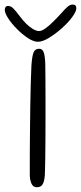

<svg xmlns="http://www.w3.org/2000/svg" viewBox="-74 -800 348 825"><path d="M84 4.5Q68 4.5 61 -11.5Q54 -27.5 54 -50.5Q54 -62 54 -91.5Q54 -121 54.2 -162.8Q54.5 -204.5 55 -252.5Q55.5 -300.5 56.2 -349.2Q57 -398 58.2 -442Q59.5 -486 61 -518.5Q64 -560.5 70.5 -575.5Q77 -590.5 94 -590.5Q109 -590.5 114.2 -574Q119.5 -557.5 120.5 -526.5Q121 -502.5 121.2 -464.8Q121.5 -427 121.5 -381.5Q121.5 -336 121.5 -289Q121.5 -242 121.2 -198.8Q121 -155.5 120.5 -122.2Q120 -89 119.5 -72Q119.5 -41.5 115.5 -25Q111.5 -8.5 104.2 -2Q97 4.5 84 4.5ZM89 -620.5Q70 -620.5 45.8 -636.5Q21.5 -652.5 -1.2 -675.5Q-24 -698.5 -38.8 -721.2Q-53.5 -744 -53.5 -758Q-53.5 -765.5 -49.8 -770Q-46 -774.5 -39.5 -774.5Q-27.5 -774.5 -16.8 -763.8Q-6 -753 12 -729Q24 -712.5 38.5 -698.2Q53 -684 67.8 -675.2Q82.5 -666.5 94 -666.5Q105 -666.5 120.5 -677.5Q136 -688.5 153.2 -705.5Q170.5 -722.5 186.5 -740Q206.5 -763 217.2 -771.8Q228 -780.5 238.5 -780.5Q254 -780.5 254 -764.5Q254 -750.5 236.2 -726.5Q218.5 -702.5 191.5 -678.5Q164.5 -654.5 136.8 -637.5Q109 -620.5 89 -620.5Z"/></svg>

Font: Gluten ExtraLight
Style: Regular
Weight: 250
Designer: Tyler Finck
Foundry: Etcetera Type Company
Version: Version 1.300